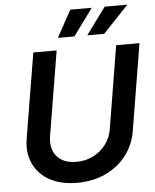

<svg xmlns="http://www.w3.org/2000/svg" viewBox="-62 -997 857 1061"><g transform="rotate(-5 366.5 -466.5)"><path d="M323.2 11.2Q232.9 11.2 170.7 -23.4Q108.4 -58.1 80.8 -118.7Q53.2 -179.2 65.9 -256.3L144 -727.5H273.4L195.8 -258.8Q188.5 -212.4 202.1 -177.7Q215.8 -143.1 248 -123.8Q280.3 -104.5 328.6 -104.5Q380.9 -104.5 422.9 -126Q464.8 -147.5 492.4 -184.1Q520 -220.7 527.8 -267.1L603.5 -727.5H732.9L653.8 -248Q641.1 -170.4 595.7 -112.1Q550.3 -53.7 480.5 -21.2Q410.6 11.2 323.2 11.2ZM377.9 -795.9H286.1L368.2 -945.3H487.3ZM543 -795.9H449.2L559.1 -945.3H684.6Z"/></g></svg>

Font: Inter 20pt SemiBold
Style: Italic
Weight: 600
Italic angle: -9.3988°
Version: Version 4.001;git-66647c0bb